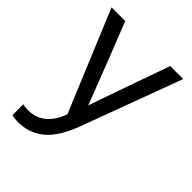

<svg xmlns="http://www.w3.org/2000/svg" viewBox="-197 -610 887 887"><g transform="rotate(45 246.5 -166.5)"><path d="M212.9 -13.2Q170.9 102.1 69.8 102.1Q51.3 102.1 36.1 98.1V168.9Q52.2 173.8 78.1 173.8Q147 173.8 200.4 131.8Q253.9 89.8 293 -13.2L476.1 -506.8H391.1L332 -339.8Q259.8 -135.7 252 -109.9L163.1 -339.8L97.2 -506.8H7.8Z"/></g></svg>

Font: FAU Chimera
Style: Regular
Weight: 400
Version: Version 1.002;hotconv 1.0.117;makeotfexe 2.5.65602